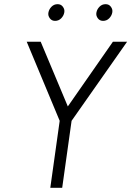

<svg xmlns="http://www.w3.org/2000/svg" viewBox="-20 -900 629 920"><path d="M108 -700 266 -321 221 0H278L323 -321L589 -700H521L305 -390L175 -700ZM256 -880Q239 -880 227 -868Q215 -856 212 -840Q209 -825 219 -812Q228 -800 244 -800Q261 -800 273 -812Q285 -824 288 -840Q291 -855 281 -868Q272 -880 256 -880ZM486 -880Q469 -880 457 -868Q445 -856 442 -840Q439 -825 449 -812Q458 -800 474 -800Q491 -800 503 -812Q515 -824 518 -840Q521 -855 511 -868Q502 -880 486 -880Z"/></svg>

Font: Unageo
Style: Light-Italic
Weight: 300
Designer: Richard Sepsi
Foundry: Richard Sepsi
Version: Version 2.000